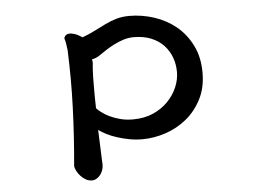

<svg xmlns="http://www.w3.org/2000/svg" viewBox="-48 -534 1097 783"><g transform="rotate(-5 500.0 -142.5)"><path d="M236.3 -401.4Q236.3 -407.2 241.7 -412.6Q247.1 -418 256.3 -418.9Q265.6 -419.9 279.3 -415.5Q293 -411.1 310.5 -399.4Q339.8 -410.2 363.3 -422.4Q386.7 -434.6 409.2 -445.3Q431.6 -456.1 455.1 -462.9Q478.5 -469.7 507.8 -469.7Q558.6 -469.7 608.4 -453.6Q658.2 -437.5 697.3 -405.8Q736.3 -374 760.7 -325.7Q785.2 -277.3 785.2 -212.9Q785.2 -151.4 761.2 -105Q737.3 -58.6 699.2 -27.3Q661.1 3.9 613.3 20Q565.4 36.1 516.6 36.1Q490.2 36.1 464.4 31.2Q438.5 26.4 415.5 19Q392.6 11.7 373 2Q353.5 -7.8 340.8 -17.6L345.7 111.3Q347.7 127.9 344.2 141.6Q340.8 155.3 333.5 165Q326.2 174.8 316.9 180.2Q307.6 185.5 297.9 185.5Q285.2 185.5 272.9 178.7Q260.7 171.9 251.5 161.6Q242.2 151.4 236.3 139.6Q230.5 127.9 230.5 119.1Q241.2 2 245.6 -116.2Q250 -234.4 245.1 -352.5Q243.2 -368.2 241.7 -377Q240.2 -385.7 239.3 -390.1Q238.3 -394.5 237.3 -396.5Q236.3 -398.4 236.3 -401.4ZM338.9 -197.3Q338.9 -179.7 338.9 -155.8Q338.9 -131.8 339.8 -106.4Q345.7 -99.6 358.9 -89.4Q372.1 -79.1 391.1 -69.8Q410.2 -60.5 434.1 -54.2Q458 -47.9 486.3 -47.9Q533.2 -47.9 569.3 -64Q605.5 -80.1 630.4 -106Q655.3 -131.8 668.5 -163.1Q681.6 -194.3 681.6 -224.6Q681.6 -255.9 671.4 -284.2Q661.1 -312.5 640.6 -334.5Q620.1 -356.4 589.4 -369.1Q558.6 -381.8 517.6 -381.8Q497.1 -381.8 476.6 -375.5Q456.1 -369.1 437 -359.4Q418 -349.6 401.4 -338.9Q384.8 -328.1 371.1 -318.4Q365.2 -314.5 356.9 -311Q348.6 -307.6 340.8 -306.6Q341.8 -301.8 342.3 -298.8Q342.8 -295.9 342.8 -289.1Q341.8 -287.1 340.3 -262.7Q338.9 -238.3 338.9 -197.3Z"/></g></svg>

Font: JasonHandwriting1
Style: Regular
Weight: 400
Version: Version 1.48.20